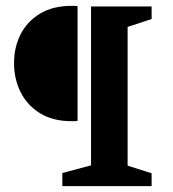

<svg xmlns="http://www.w3.org/2000/svg" viewBox="-20 -636 592 656"><path d="M193 0V-45L291 -71V-614H498V-571L416 -544V-70L498 -44V0ZM224 -222Q161 -222 117 -249Q73 -276 50.5 -321Q28 -366 28 -420Q28 -475 50.5 -519Q73 -563 117 -589.5Q161 -616 224 -616Q232 -616 235 -616Q238 -616 245 -615V-223Q240 -222 236 -222Q232 -222 224 -222Z"/></svg>

Font: Manuale
Style: Bold
Weight: 700
Version: Version 1.002